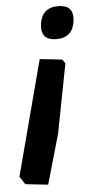

<svg xmlns="http://www.w3.org/2000/svg" viewBox="-66 -545 408 845"><g transform="rotate(-5 138.0 -122.5)"><path d="M-11 221 123 -287 222 -276 234 -258 175 47 112 267 12 256ZM224 -512Q287 -512 287 -456Q287 -449 286 -440Q276 -368 204 -368Q141 -368 141 -424Q141 -431 142 -440Q152 -512 224 -512Z"/></g></svg>

Font: Chau Philomene One
Style: Italic
Weight: 400
Designer: Vicente Lamonaca
Foundry: TipoType
Version: Version 1.002